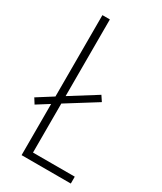

<svg xmlns="http://www.w3.org/2000/svg" viewBox="-182 -781 715 848"><g transform="rotate(30 175.0 -357.0)"><path d="M79 0H330V-35H117V-285L269 -380L251 -407L117 -323V-714H79V-299L0 -249L17 -222L79 -261Z"/></g></svg>

Font: Noto Sans Ethiopic ExtraCondensed ExtraLight
Style: Regular
Weight: 200
Width: 2
Designer: Monotype Design Team
Foundry: Monotype Imaging Inc.
Version: Version 2.102